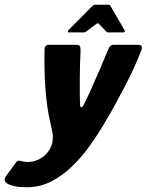

<svg xmlns="http://www.w3.org/2000/svg" viewBox="-124 -660 616 806"><path d="M-11 126Q-41 126 -61 122Q-81 118 -93 111Q-113 98 -98 78L-59 25Q-50 11 -40 15Q-33 17 -25.5 18.5Q-18 20 -6 20Q12 20 31 12.5Q50 5 64 -8Q73 -16 80 -26Q87 -36 91.5 -47.5Q96 -59 97 -71Q99 -89 96.5 -102Q94 -115 88 -142Q81 -171 75.5 -207Q70 -243 67 -283.5Q64 -324 63 -366.5Q62 -409 63 -450Q63 -472 81 -472H196Q208 -472 211.5 -465.5Q215 -459 214 -442Q213 -423 212 -393Q211 -363 211 -330.5Q211 -298 211 -269Q211 -240 212 -222Q212 -211 216.5 -209.5Q221 -208 228 -221Q246 -257 263 -295.5Q280 -334 297 -373.5Q314 -413 330 -452Q335 -463 339.5 -467.5Q344 -472 356 -472H454Q479 -472 469 -448Q453 -407 436 -370Q419 -333 398.5 -294Q378 -255 351 -206Q335 -177 310 -135Q285 -93 252.5 -47.5Q220 -2 179.5 37.5Q139 77 91.5 101.5Q44 126 -11 126ZM165 -524Q161 -524 160.5 -527Q160 -530 163 -533L265 -636Q269 -640 274 -640H332Q338 -640 339 -636L399 -533Q401 -530 399.5 -527Q398 -524 393 -524H330Q324 -524 322 -528L291 -560Q287 -565 281 -560L238 -528Q232 -524 228 -524Z"/></svg>

Font: Glory Thin ExtraBold
Style: Italic
Weight: 800
Italic angle: -12°
Version: Version 1.011